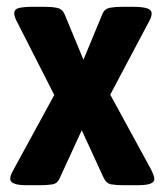

<svg xmlns="http://www.w3.org/2000/svg" viewBox="-20 -545 485 566"><path d="M58 1Q10 1 10 -18Q10 -28 20 -45L140 -265L30 -481Q22 -496 22 -506Q22 -518 36 -521.5Q50 -525 81 -525H111Q132 -525 147.5 -522Q163 -519 170 -504L226 -369L282 -504Q288 -519 304 -522Q320 -525 341 -525H368Q400 -525 413.5 -520.5Q427 -516 427 -505Q427 -495 419 -481L305 -266L425 -46Q435 -26 435 -17Q435 1 387 1H345Q323 1 308 -1.5Q293 -4 285 -22L221 -161L157 -22Q150 -4 134.5 -1.5Q119 1 98 1Z"/></svg>

Font: Asap Semi Condensed
Style: Bold
Weight: 700
Width: 4
Designer: Pablo Cosgaya
Foundry: Omnibus-Type
Version: Version 3.001; ttfautohint (v1.8.4.7-5d5b)